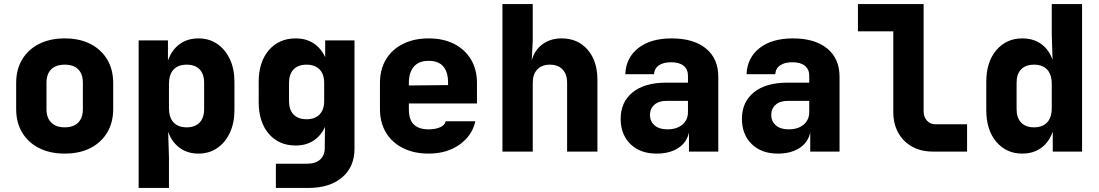

<svg xmlns="http://www.w3.org/2000/svg" viewBox="-20 -750 5440 950"><path d="M300 10Q227 10 173 -17.5Q119 -45 89.5 -94.5Q60 -144 60 -210V-340Q60 -406 89.5 -455.5Q119 -505 173 -532.5Q227 -560 300 -560Q374 -560 427.5 -532.5Q481 -505 510.5 -455.5Q540 -406 540 -340V-210Q540 -144 510.5 -94.5Q481 -45 427.5 -17.5Q374 10 300 10ZM300 -120Q344 -120 367 -143.5Q390 -167 390 -210V-340Q390 -384 367 -407Q344 -430 300 -430Q257 -430 233.5 -407Q210 -384 210 -340V-210Q210 -167 233.5 -143.5Q257 -120 300 -120Z M666 180V-550H811V-450Q829 -502 868 -531Q907 -560 962 -560Q1015 -560 1055 -532.5Q1095 -505 1117.5 -457Q1140 -409 1140 -345V-205Q1140 -142 1117.5 -93.5Q1095 -45 1055 -17.5Q1015 10 962 10Q908 10 869 -18.5Q830 -47 812 -98L816 30V180ZM904 -120Q945 -120 967.5 -143.5Q990 -167 990 -210V-340Q990 -384 967.5 -407Q945 -430 904 -430Q861 -430 838.5 -405.5Q816 -381 816 -335V-215Q816 -169 838.5 -144.5Q861 -120 904 -120Z M1345 180V60H1500Q1542 60 1564.5 39Q1587 18 1587 -19V-40L1588 -122Q1568 -78 1531 -54Q1494 -30 1443 -30Q1360 -30 1310 -88Q1260 -146 1260 -245V-345Q1260 -443 1310 -501.5Q1360 -560 1443 -560Q1495 -560 1532 -535.5Q1569 -511 1589 -467V-550H1734V-14Q1734 76 1672.5 128Q1611 180 1505 180ZM1497 -160Q1538 -160 1561 -183.5Q1584 -207 1584 -250V-340Q1584 -383 1561 -406.5Q1538 -430 1497 -430Q1455 -430 1432.5 -406.5Q1410 -383 1410 -340V-250Q1410 -207 1432.5 -183.5Q1455 -160 1497 -160Z M2101 10Q2028 10 1973.5 -17.5Q1919 -45 1889.5 -94.5Q1860 -144 1860 -210V-340Q1860 -406 1889.5 -455.5Q1919 -505 1973.5 -532.5Q2028 -560 2101 -560Q2174 -560 2227.5 -532.5Q2281 -505 2310.5 -455.5Q2340 -406 2340 -340V-238H2003V-210Q2003 -158 2027.5 -134Q2052 -110 2101 -110Q2133 -110 2157 -120Q2181 -130 2185 -150H2332Q2316 -78 2253 -34Q2190 10 2101 10ZM2003 -340V-327L2197 -329V-342Q2197 -393 2173.5 -421Q2150 -449 2101 -449Q2052 -449 2027.5 -420Q2003 -391 2003 -340Z M2466 0V-730H2616V-550L2611 -451Q2624 -501 2663.5 -530.5Q2703 -560 2759 -560Q2839 -560 2887.5 -504Q2936 -448 2936 -355V0H2786V-340Q2786 -383 2763.5 -406.5Q2741 -430 2701 -430Q2661 -430 2638.5 -406.5Q2616 -383 2616 -340V0Z M3229 10Q3147 10 3099 -37.5Q3051 -85 3051 -162Q3051 -245 3110 -293Q3169 -341 3276 -341H3384V-376Q3384 -407 3362.5 -424.5Q3341 -442 3301 -442Q3263 -442 3240.5 -427Q3218 -412 3216 -383H3074Q3077 -464 3138 -512Q3199 -560 3303 -560Q3412 -560 3473 -510Q3534 -460 3534 -370V0H3389V-95Q3379 -46 3336.5 -18Q3294 10 3229 10ZM3282 -110Q3329 -110 3356.5 -133.5Q3384 -157 3384 -195V-251H3279Q3239 -251 3217.5 -231.5Q3196 -212 3196 -181Q3196 -150 3218.5 -130Q3241 -110 3282 -110Z M3829 10Q3747 10 3699 -37.5Q3651 -85 3651 -162Q3651 -245 3710 -293Q3769 -341 3876 -341H3984V-376Q3984 -407 3962.5 -424.5Q3941 -442 3901 -442Q3863 -442 3840.5 -427Q3818 -412 3816 -383H3674Q3677 -464 3738 -512Q3799 -560 3903 -560Q4012 -560 4073 -510Q4134 -460 4134 -370V0H3989V-95Q3979 -46 3936.5 -18Q3894 10 3829 10ZM3882 -110Q3929 -110 3956.5 -133.5Q3984 -157 3984 -195V-251H3879Q3839 -251 3817.5 -231.5Q3796 -212 3796 -181Q3796 -150 3818.5 -130Q3841 -110 3882 -110Z M4595 0Q4537 0 4493 -24.5Q4449 -49 4424.5 -93Q4400 -137 4400 -195V-595H4225V-730H4550V-200Q4550 -171 4566.5 -153Q4583 -135 4610 -135H4765V0Z M5038 10Q4959 10 4909.5 -48.5Q4860 -107 4860 -205V-345Q4860 -443 4909.5 -501.5Q4959 -560 5038 -560Q5093 -560 5131.5 -532.5Q5170 -505 5188 -454L5184 -580V-730H5334V0H5189V-99Q5171 -47 5132 -18.5Q5093 10 5038 10ZM5096 -120Q5139 -120 5161.5 -144.5Q5184 -169 5184 -215V-335Q5184 -381 5161.5 -405.5Q5139 -430 5096 -430Q5055 -430 5032.5 -407Q5010 -384 5010 -340V-210Q5010 -167 5032.5 -143.5Q5055 -120 5096 -120Z"/></svg>

Font: JetBrains Mono NL ExtraBold
Style: Regular
Weight: 800
Designer: Philipp Nurullin, Konstantin Bulenkov
Foundry: JetBrains
Version: Version 2.304; ttfautohint (v1.8.4.7-5d5b)